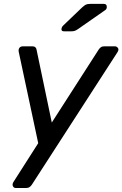

<svg xmlns="http://www.w3.org/2000/svg" viewBox="-20 -752 613 962"><path d="M59.6 190Q48.4 190 44.3 179.9Q40.3 169.8 48.9 157.4L171.5 -34.6L73.7 -493.1Q71.7 -503.4 76.9 -511.7Q82.2 -520 96.6 -520H141Q151.9 -520 157 -515.3Q162.1 -510.5 163.1 -503.3L239.5 -138L474.2 -503.3Q478.4 -509.9 485 -514.9Q491.7 -520 502.6 -520H555.3Q564.4 -520 570.7 -511.9Q576.9 -503.9 568.7 -490.6L139.6 173.3Q135.4 179.9 128.6 184.9Q121.9 190 110.9 190ZM300.8 -595Q284.8 -595 288.6 -611Q290.6 -618.2 296.6 -624L390.9 -714.3Q402.5 -724.9 410.1 -728.7Q417.7 -732.5 431.9 -732.5H500.1Q515.7 -732.5 515.1 -716.6Q514.9 -706.3 507.1 -701.3L370.9 -606.3Q360.9 -599.3 353.7 -597.2Q346.6 -595 335.4 -595Z"/></svg>

Font: Rubik Light
Style: Italic
Weight: 300
Italic angle: -12°
Designer: Hubert and Fischer
Foundry: Hubert and Fischer
Version: Version 2.300;gftools[0.9.30]